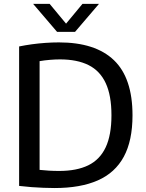

<svg xmlns="http://www.w3.org/2000/svg" viewBox="-20 -967 756 994"><path d="M262.5 6.5Q234 6.5 204.2 5.2Q174.5 4 143.5 1.8Q112.5 -0.5 79 -4.5V-726.5Q110.5 -733 145.2 -737.8Q180 -742.5 215.5 -745Q251 -747.5 285 -747.5Q474 -747.5 570 -655.2Q666 -563 666 -370Q666 -239 621 -155.8Q576 -72.5 486.2 -33Q396.5 6.5 262.5 6.5ZM286.5 -82Q377 -82 437 -111.2Q497 -140.5 527 -204Q557 -267.5 557 -370.5Q557 -472.5 527.5 -536.2Q498 -600 438.8 -629.8Q379.5 -659.5 290.5 -659.5Q266 -659.5 238.8 -657.2Q211.5 -655 185 -650.5V-87.5Q209.5 -85 233.8 -83.5Q258 -82 286.5 -82ZM275.5 -802 151.5 -947H237L332 -832.5H312L407 -947H492.5L368.5 -802Z"/></svg>

Font: Encode Sans SC Medium
Style: Regular
Weight: 500
Version: Version 3.002